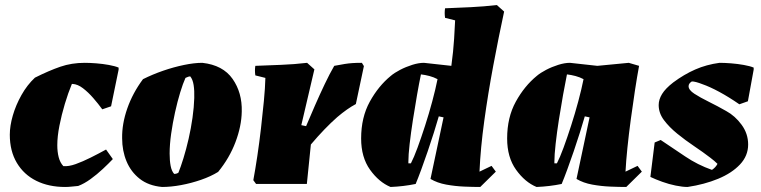

<svg xmlns="http://www.w3.org/2000/svg" viewBox="-20 -732 3027 764"><path d="M239 12Q174 12 124.5 -12.5Q75 -37 47 -84Q19 -131 19 -196Q19 -231 31 -272.5Q43 -314 65.5 -354Q88 -394 119 -423Q175 -451 220 -466.5Q265 -482 317 -482Q337 -482 363 -480Q389 -478 413.5 -473.5Q438 -469 452 -463V-455L422 -309L387 -297Q371 -319 351 -342Q331 -365 310 -381Q289 -397 269 -398H266Q251 -362 238 -318.5Q225 -275 216.5 -232Q208 -189 208 -154Q208 -128 213.5 -106.5Q219 -85 232 -71Q253 -69 281 -79Q309 -89 341 -105Q373 -121 402 -137L429 -99Q413 -82 389.5 -60Q366 -38 340.5 -19.5Q315 -1 291 8Q278 9 265 10.5Q252 12 239 12Z M625 12Q571 7 536 -20.5Q501 -48 483.5 -90Q466 -132 466 -182Q465 -239 486.5 -300.5Q508 -362 549 -417Q587 -436 629 -450.5Q671 -465 712 -473.5Q753 -482 785 -482Q867 -473 905.5 -418Q944 -363 942 -288Q941 -230 917 -166.5Q893 -103 848 -48Q819 -30 780 -16.5Q741 -3 700.5 4.5Q660 12 625 12ZM673 -40Q683 -40 690 -45Q699 -67 710 -102.5Q721 -138 730.5 -179.5Q740 -221 746 -263.5Q752 -306 753 -342Q754 -371 750.5 -393.5Q747 -416 737 -428Q730 -428 718 -422Q708 -400 697 -364Q686 -328 676.5 -285Q667 -242 661 -199.5Q655 -157 655 -121Q655 -93 659 -72Q663 -51 673 -40Z M999 0 988 -15Q996 -58 1004 -111.5Q1012 -165 1018.5 -221.5Q1025 -278 1030 -330Q1035 -382 1036 -422L996 -432Q993 -452 996 -470Q1047 -472 1099 -474Q1151 -476 1202 -482L1231 -456L1179 -234L1198 -230Q1214 -268 1233 -311.5Q1252 -355 1272 -397Q1292 -439 1310 -470Q1336 -475 1352 -477.5Q1368 -480 1383 -481Q1398 -482 1420 -482L1428 -469L1396 -318Q1379 -309 1360.5 -296Q1342 -283 1322 -266Q1297 -244 1270.5 -216.5Q1244 -189 1217 -157L1201 0Z M1534 12Q1488 -7 1452.5 -56.5Q1417 -106 1417 -181Q1417 -265 1451.5 -327.5Q1486 -390 1535 -430Q1549 -442 1572 -454Q1595 -466 1620.5 -474Q1646 -482 1667 -482Q1694 -479 1721.5 -476Q1749 -473 1776 -470Q1784 -529 1787 -577.5Q1790 -626 1791 -651L1751 -661Q1748 -681 1751 -699Q1802 -701 1854 -703.5Q1906 -706 1957 -712L1986 -686Q1964 -584 1943 -472Q1922 -360 1907 -251Q1892 -142 1888 -49L1936 -72L1953 -49L1891 12Q1863 12 1827 10.5Q1791 9 1755.5 2.5Q1720 -4 1693 -20L1745 -265L1726 -269Q1718 -241 1706.5 -204.5Q1695 -168 1682 -130Q1669 -92 1656.5 -58Q1644 -24 1634 0Q1585 10 1534 12ZM1615 -82Q1627 -105 1641.5 -144.5Q1656 -184 1671.5 -232Q1687 -280 1700 -328.5Q1713 -377 1721 -417Q1706 -425 1689 -429.5Q1672 -434 1655 -436Q1648 -403 1639.5 -354.5Q1631 -306 1623 -254.5Q1615 -203 1610 -159Q1605 -115 1605 -89V-82Z M2115 12Q2069 -7 2033.5 -56.5Q1998 -106 1998 -181Q1998 -265 2032.5 -327.5Q2067 -390 2116 -430Q2130 -442 2153 -454Q2176 -466 2201.5 -474Q2227 -482 2248 -482Q2275 -479 2302.5 -476Q2330 -473 2357 -470L2482 -482L2523 -470Q2515 -427 2506.5 -371.5Q2498 -316 2490 -256.5Q2482 -197 2476.5 -143Q2471 -89 2469 -49L2517 -72L2534 -49L2472 12Q2444 12 2408 10.5Q2372 9 2336.5 2.5Q2301 -4 2274 -20L2326 -265L2307 -269Q2299 -241 2287.5 -204.5Q2276 -168 2263 -130Q2250 -92 2237.5 -58Q2225 -24 2215 0Q2166 10 2115 12ZM2196 -82Q2208 -105 2222.5 -144.5Q2237 -184 2252.5 -232Q2268 -280 2281 -328.5Q2294 -377 2302 -417Q2287 -425 2270 -429.5Q2253 -434 2236 -436Q2229 -402 2220.5 -354.5Q2212 -307 2204 -256Q2196 -205 2191 -160Q2186 -115 2186 -88V-82Z M2716 12Q2696 12 2669 6.5Q2642 1 2615.5 -8.5Q2589 -18 2568 -28L2585 -165L2609 -175Q2657 -143 2706.5 -109.5Q2756 -76 2813 -56Q2828 -66 2835 -80Q2829 -86 2822 -92Q2815 -98 2807 -104Q2777 -127 2742 -150.5Q2707 -174 2675 -200Q2643 -226 2622 -254Q2601 -282 2601 -314Q2601 -336 2614.5 -358Q2628 -380 2659 -404Q2702 -436 2746.5 -455.5Q2791 -475 2843 -482Q2863 -482 2889 -480Q2915 -478 2940 -473.5Q2965 -469 2979 -463V-455L2956 -329L2922 -317Q2880 -346 2842 -366.5Q2804 -387 2775 -397Q2747 -408 2733 -408Q2720 -400 2720 -389Q2720 -374 2743 -359Q2766 -344 2800.5 -327Q2835 -310 2870 -290Q2905 -271 2931 -235.5Q2957 -200 2957 -157Q2957 -112 2924.5 -77.5Q2892 -43 2837.5 -20.5Q2783 2 2716 12Z"/></svg>

Font: Labrada Black
Style: Italic
Weight: 900
Italic angle: -7°
Designer: Mercedes Jáuregui
Foundry: Omnibus-Type Team
Version: Version 1.000; ttfautohint (v1.8.4.7-5d5b)